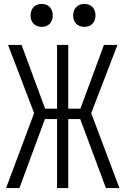

<svg xmlns="http://www.w3.org/2000/svg" viewBox="-20 -959 640 979"><path d="M410 -822C445 -822 467 -845 467 -880C467 -916 445 -939 410 -939C376 -939 353 -916 353 -880C353 -845 376 -822 410 -822ZM193 -822C227 -822 249 -845 249 -880C249 -916 227 -939 193 -939C158 -939 136 -916 136 -880C136 -845 158 -822 193 -822ZM11 0H79L209 -352H271V0H328V-352H389L520 0H589L445 -382L579 -730H510L390 -405H328V-730H271V-405H210L90 -730H21L154 -382Z"/></svg>

Font: JetBrains Mono ExtraLight
Style: Regular
Weight: 240
Monospace: yes
Designer: Philipp Nurullin, Konstantin Bulenkov
Foundry: JetBrains
Version: Version 2.305